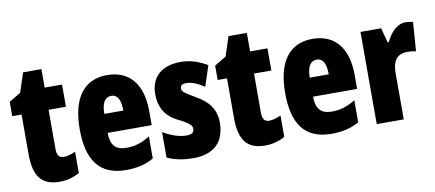

<svg xmlns="http://www.w3.org/2000/svg" viewBox="-63 -894 2569 1134"><g transform="rotate(-10 1221.5 -327.0)"><path d="M265 -130C238 -130 225 -148 225 -184V-420H329V-553H225V-664H115L77 -548L7 -506V-420H63V-182C63 -52 107 10 216 10C261 10 300 -1 336 -21V-149C309 -137 285 -130 265 -130Z M600 -562C459 -562 386 -459 386 -274C386 -90 455 10 615 10C679 10 733 -2 781 -30V-162C730 -131 690 -119 639 -119C575 -119 545 -151 545 -225H809V-310C809 -472 732 -562 600 -562ZM604 -437C637 -437 659 -409 659 -339H545C545 -411 570 -437 604 -437Z M1208 -170C1208 -255 1162 -304 1095 -342C1024 -384 1017 -390 1017 -408C1017 -426 1028 -434 1051 -434C1089 -434 1127 -415 1160 -393L1200 -516C1147 -547 1098 -563 1041 -563C926 -563 861 -503 861 -400C861 -322 896 -265 964 -231C1041 -193 1047 -179 1047 -161C1047 -138 1032 -129 1002 -129C952 -129 902 -150 862 -174V-21C913 2 965 10 1019 10C1138 10 1208 -51 1208 -170Z M1497 -130C1470 -130 1457 -148 1457 -184V-420H1561V-553H1457V-664H1347L1309 -548L1239 -506V-420H1295V-182C1295 -52 1339 10 1448 10C1493 10 1532 -1 1568 -21V-149C1541 -137 1517 -130 1497 -130Z M1832 -562C1691 -562 1618 -459 1618 -274C1618 -90 1687 10 1847 10C1911 10 1965 -2 2013 -30V-162C1962 -131 1922 -119 1871 -119C1807 -119 1777 -151 1777 -225H2041V-310C2041 -472 1964 -562 1832 -562ZM1836 -437C1869 -437 1891 -409 1891 -339H1777C1777 -411 1802 -437 1836 -437Z M2390 -563C2335 -563 2293 -510 2274 -465H2266L2243 -553H2119V0H2281V-278C2281 -350 2308 -389 2372 -389C2393 -389 2409 -387 2422 -383L2435 -557C2415 -562 2403 -563 2390 -563Z"/></g></svg>

Font: Noto Sans Oriya ExtCond Blk
Style: Regular
Weight: 900
Width: 2
Designer: Amélie Bonet and Sol Matas
Foundry: Google LLC
Version: Version 2.006